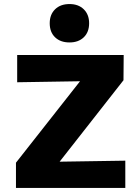

<svg xmlns="http://www.w3.org/2000/svg" viewBox="-20 -930 687 950"><path d="M600 -135V0H59V-125L376 -528L65 -523V-658H592L591 -533L275 -130ZM226 -815Q226 -858 252.5 -884Q279 -910 324 -910Q368 -910 394.5 -884Q421 -858 421 -815Q421 -771 394.5 -745.5Q368 -720 324 -720Q279 -720 252.5 -745.5Q226 -771 226 -815Z"/></svg>

Font: Ysabeau Heavy
Style: Regular
Weight: 800
Designer: Christian Thalmann (Catharsis Fonts)
Version: Version 0.003